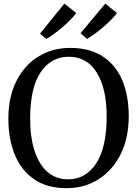

<svg xmlns="http://www.w3.org/2000/svg" viewBox="-20 -1012 745 1044"><path d="M346.5 11Q239 12.5 167.8 -35.8Q96.5 -84 61 -169.5Q25.5 -255 25.5 -366.5Q25.5 -484.5 69 -571Q112.5 -657.5 188.5 -704.5Q264.5 -751.5 361.5 -751.5Q467.5 -751.5 538.2 -705.5Q609 -659.5 644.5 -576Q680 -492.5 680 -380.5Q680 -262.5 636.8 -175Q593.5 -87.5 518.2 -38.8Q443 10 346.5 11ZM353.5 -703.5Q259 -703.5 201.5 -620Q144 -536.5 144 -366.5Q144 -265.5 168 -191.5Q192 -117.5 238.2 -77.2Q284.5 -37 351 -37Q445.5 -37 502.8 -123.2Q560 -209.5 560 -380Q560 -530 506.5 -616.8Q453 -703.5 353.5 -703.5ZM330 -992.5 394.5 -941Q376 -916 346.8 -888.5Q317.5 -861 286.5 -837.5Q255.5 -814 232 -800.5H231.5L197.5 -829ZM552.5 -992.5 616 -941Q597.5 -916 568.2 -888.5Q539 -861 508 -837.5Q477 -814 453.5 -800.5H452.5L418 -831.5Z"/></svg>

Font: Merriweather Text
Style: Regular
Weight: 400
Designer: Eben Sorkin
Foundry: Eben Sorkin
Version: Version 2.100; ttfautohint (v1.7.19-72a1) -l 8 -r 50 -G 200 